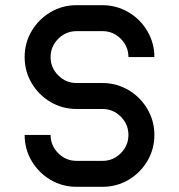

<svg xmlns="http://www.w3.org/2000/svg" viewBox="-20 -720 690 740"><path d="M375 0H275Q220 0 174.5 -27Q129 -54 102 -99.5Q75 -145 75 -200H175Q175 -159 204.5 -129.5Q234 -100 275 -100H375Q416 -100 445.5 -129.5Q475 -159 475 -200Q475 -241 445.5 -270.5Q416 -300 375 -300H275Q220 -300 174.5 -327Q129 -354 102 -399.5Q75 -445 75 -500Q75 -555 102 -600.5Q129 -646 174.5 -673Q220 -700 275 -700H375Q429 -700 475 -673Q521 -646 548 -600Q575 -554 575 -500H475Q475 -541 445.5 -570.5Q416 -600 375 -600H275Q234 -600 204.5 -570.5Q175 -541 175 -500Q175 -459 204.5 -429.5Q234 -400 275 -400H375Q429 -400 475 -373Q521 -346 548 -300Q575 -254 575 -200Q575 -145 548 -99.5Q521 -54 475.5 -27Q430 0 375 0Z"/></svg>

Font: Monoikos Medium
Style: Regular
Weight: 500
Designer: Brian Krent
Version: Version 0.088